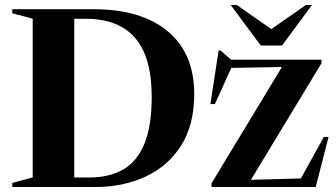

<svg xmlns="http://www.w3.org/2000/svg" viewBox="-20 -752 1350 772"><path d="M29.5 0V-16.5L111.5 -38.5V-677L29.5 -698.5V-715H354.5Q548.5 -715 654.8 -626Q761 -537 761 -374Q761 -250.5 708.5 -167.2Q656 -84 565.5 -42Q475 0 361.5 0ZM590 -363Q590 -522 523.5 -599.2Q457 -676.5 325 -676.5H278.5V-38.5H341Q420.5 -38.5 476.2 -71Q532 -103.5 561 -175Q590 -246.5 590 -363ZM830.5 0V-15L1113.5 -482.5L910 -479L844 -333.5H826L859 -549H866.5L909.5 -512H1272.5V-497.5L989 -29L1190 -34.5L1282 -201.5H1301L1249.5 0ZM1234.5 -732 1114 -569H1028.5L907.5 -732H932L1071 -635L1210 -732Z"/></svg>

Font: Newsreader 72pt SemiBold
Style: Regular
Weight: 600
Designer: Hugues Gentile
Foundry: Production Type
Version: Version 1.003; ttfautohint (v1.8.3)